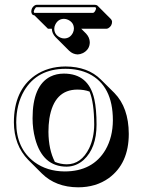

<svg xmlns="http://www.w3.org/2000/svg" viewBox="-20 -717 596 803"><path d="M38.1 -205.1Q38.1 -338.9 126.5 -401.4Q180.2 -438.5 253.9 -439Q347.7 -438.5 401.9 -384.3L458.5 -328.1Q518.1 -267.1 518.6 -157.2Q518.6 -33.2 435.1 27.8Q381.3 66.4 306.6 66.4Q212.9 65.9 154.8 8.3L98.1 -48.3Q38.6 -109.4 38.1 -205.1ZM303.7 -342.3Q206.1 -342.3 186.5 -221.2Q182.6 -194.8 182.6 -165.5Q183.1 -91.3 209.5 -40Q232.4 -30.3 258.8 -29.8Q319.8 -29.8 353 -97.2Q373.5 -140.6 374 -195.8Q373.5 -288.6 354.5 -334Q332 -342.3 303.7 -342.3ZM196.8 -596.7H180.7L124 -652.8Q118.7 -653.3 115.2 -656.2Q111.3 -661.1 110.8 -668Q110.8 -685.1 125 -694.3Q129.4 -696.8 132.8 -696.8H377.9Q384.3 -696.3 387.7 -693.4L444.3 -636.7Q448.2 -631.8 448.7 -626.5Q448.7 -608.4 433.1 -599.1Q428.2 -596.7 424.8 -596.7H319.8L340.3 -576.2Q355 -560.1 355.5 -540.5Q355.5 -510.3 327.1 -495.1Q315.9 -489.7 304.7 -489.3Q284.2 -490.2 269 -504.9L212.4 -561.5Q197.3 -577.1 196.8 -596.7ZM247.1 -409.2Q350.6 -409.2 374.5 -302.2Q383.8 -260.3 383.8 -195.8Q383.8 -98.1 330.1 -48.3Q298.8 -20.5 258.8 -20Q158.2 -20 127 -137.2Q116.2 -177.7 116.2 -222.2Q116.2 -358.4 190.4 -396.5Q215.8 -409.2 247.1 -409.2ZM47.9 -205.1Q47.9 -96.2 124 -39.1Q176.8 -0.5 250 0Q368.2 0 421.4 -90.8Q451.7 -143.6 452.1 -213.9Q452.1 -358.9 351.6 -408.7Q309.1 -429.2 253.9 -429.2Q135.7 -429.2 81.1 -337.4Q48.3 -281.7 47.9 -205.1ZM207 -597.2Q207 -571.8 231.4 -560.1Q240.2 -556.2 248 -556.2Q273.4 -556.2 285.2 -580.6Q289.1 -589.4 289.1 -597.2Q289.1 -622.6 264.6 -634.3Q255.9 -638.2 248 -638.2Q222.7 -638.2 210.9 -613.3Q207 -605 207 -597.2ZM368.2 -663.1Q375 -663.1 380.4 -676.3Q381.8 -680.2 381.8 -683.1Q379.9 -686.5 377.9 -687H132.8Q128.9 -687 123.5 -676.3Q121.6 -671.4 121.1 -668Q122.1 -663.6 124 -663.1Z"/></svg>

Font: Linux Biolinum Shadow O
Style: Regular
Weight: 400
Designer: Philipp H. Poll
Foundry: Philipp H. Poll
Version: Version 1.0.4